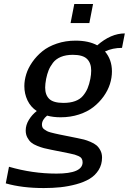

<svg xmlns="http://www.w3.org/2000/svg" viewBox="-20 -745 644 959"><path d="M426.3 -629.9H332.5L351.1 -725.1H444.8ZM296.9 -231Q330.6 -231 355.2 -240Q379.9 -249 394.5 -266.6Q409.2 -284.2 417.5 -304Q425.8 -323.7 431.2 -351.1Q435.5 -373 435.5 -392.6Q435.5 -430.2 414.6 -450.7Q393.6 -471.2 343.8 -471.2Q309.1 -471.2 283.9 -460.7Q258.8 -450.2 244.4 -431.2Q230 -412.1 222.7 -393.6Q215.3 -375 210.4 -351.1Q205.6 -325.2 205.6 -307.6Q205.6 -270.5 226.3 -250.7Q247.1 -231 296.9 -231ZM101.6 -314.9Q101.6 -343.8 111.1 -374.5Q120.6 -405.3 141.6 -435.3Q162.6 -465.3 191.7 -489Q220.7 -512.7 263.9 -527.3Q307.1 -542 357.4 -542Q422.9 -542 465.8 -518.6Q533.7 -578.1 603.5 -578.1L589.4 -505.9Q542 -505.9 504.4 -487.8Q539.1 -447.3 539.1 -388.2Q539.1 -356.9 529.1 -325.2Q519 -293.5 497.6 -263.4Q476.1 -233.4 446.5 -210.2Q417 -187 374.5 -173.1Q332 -159.2 282.7 -159.2Q245.6 -159.2 215.3 -167.5Q189.5 -146.5 189.5 -122.6Q189.5 -115.2 192.1 -109.1Q194.8 -103 201.7 -98.4Q208.5 -93.8 214.6 -90.3Q220.7 -86.9 233.2 -83.5Q245.6 -80.1 253.7 -78.4Q261.7 -76.7 277.3 -73.2L366.7 -55.2Q386.2 -51.3 399.7 -47.9Q413.1 -44.4 431.6 -36.6Q450.2 -28.8 461.7 -19.3Q473.1 -9.8 481.4 6.1Q489.7 22 489.7 42Q489.7 77.1 472.4 104.5Q455.1 131.8 427.2 148.4Q399.4 165 360.4 175.5Q321.3 186 282.2 190.2Q243.2 194.3 198.7 194.3Q90.8 194.3 8.8 170.9L24.9 87.9Q142.1 122.1 262.2 122.1Q392.6 122.1 392.6 65.4Q392.6 54.7 387.7 46.9Q382.8 39.1 371.3 34.2Q359.9 29.3 353 27.3Q346.2 25.4 330.1 22Q327.1 21.5 325.7 21L235.4 2.9Q213.4 -1.5 199.2 -5.1Q185.1 -8.8 166 -16.4Q147 -23.9 135.7 -33.4Q124.5 -43 116.5 -58.3Q108.4 -73.7 108.4 -93.3Q108.4 -120.6 124.3 -146.5Q140.1 -172.4 163.6 -190.4Q132.8 -210.9 117.2 -243.9Q101.6 -276.9 101.6 -314.9Z"/></svg>

Font: Aurulent Sans
Style: Italic
Weight: 400
Italic angle: -11°
Version: Version 2007.05.04